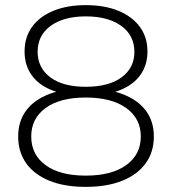

<svg xmlns="http://www.w3.org/2000/svg" viewBox="-20 -725 672 750"><path d="M315 5Q232 5 173 -19Q114 -43 82.5 -87Q51 -131 51 -192Q51 -251 82 -293Q113 -335 172 -357.5Q231 -380 315 -380Q399 -380 458.5 -357.5Q518 -335 549.5 -293Q581 -251 581 -192Q581 -131 549 -87Q517 -43 457.5 -19Q398 5 315 5ZM315 -39Q416 -39 473 -80Q530 -121 530 -192Q530 -262 473 -303Q416 -344 315 -344Q214 -344 158 -303Q102 -262 102 -192Q102 -121 158 -80Q214 -39 315 -39ZM315 -386Q405 -386 455 -423Q505 -460 505 -522Q505 -587 453.5 -624Q402 -661 315 -661Q229 -661 178 -624Q127 -587 127 -523Q127 -460 176.5 -423Q226 -386 315 -386ZM315 -351Q239 -351 185.5 -371.5Q132 -392 104 -431Q76 -470 76 -524Q76 -580 105.5 -620.5Q135 -661 189 -683Q243 -705 315 -705Q388 -705 442 -683Q496 -661 526 -620.5Q556 -580 556 -524Q556 -470 527.5 -431Q499 -392 445 -371.5Q391 -351 315 -351Z"/></svg>

Font: Montserrat Thin Light
Style: Regular
Weight: 300
Version: Version 9.000